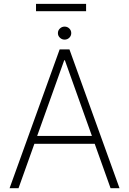

<svg xmlns="http://www.w3.org/2000/svg" viewBox="-20 -986 676 1006"><path d="M77.1 0H30.2L292.6 -727.3H343.8L606.2 0H559.3L476.2 -232.6H160.2ZM174.7 -273.8H461.6L320 -670.1H316.4ZM318.5 -778.4Q304.3 -778.4 293.9 -788.4Q283.4 -798.3 283.4 -812.5Q283.4 -826.7 293.9 -836.6Q304.3 -846.6 318.5 -846.6Q333.1 -846.6 343.2 -836.6Q353.3 -826.7 353.3 -812.5Q353.3 -798.3 343.2 -788.4Q333.1 -778.4 318.5 -778.4ZM431.1 -965.9V-927.2H168.7V-965.9Z"/></svg>

Font: Inter Extra Light BETA
Style: Regular
Weight: 200
Designer: Rasmus Andersson
Foundry: rsms
Version: Version 3.011;git-f93a4a705